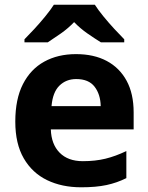

<svg xmlns="http://www.w3.org/2000/svg" viewBox="-20 -786 631 816"><path d="M303 -556Q379 -556 433.5 -527Q488 -498 518 -443Q548 -388 548 -308V-236H196Q198 -173 233.5 -137Q269 -101 332 -101Q385 -101 428 -111.5Q471 -122 517 -144V-29Q477 -9 432.5 0.5Q388 10 325 10Q243 10 180 -20.5Q117 -51 81 -113Q45 -175 45 -269Q45 -365 77.5 -428.5Q110 -492 168 -524Q226 -556 303 -556ZM304 -450Q261 -450 232.5 -422Q204 -394 199 -335H408Q407 -385 382 -417.5Q357 -450 304 -450ZM383 -766Q397 -744 419.5 -716.5Q442 -689 466 -663Q490 -637 508 -619V-606H409Q383 -622 352 -643.5Q321 -665 295 -692Q269 -665 239 -644Q209 -623 183 -606H84V-619Q103 -638 126.5 -663.5Q150 -689 172.5 -716.5Q195 -744 209 -766Z"/></svg>

Font: Noto Sans Cham
Style: Regular
Weight: 400
Designer: Monotype Design Team
Foundry: Monotype Imaging Inc.
Version: Version 2.002